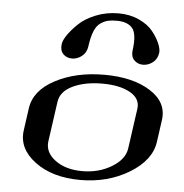

<svg xmlns="http://www.w3.org/2000/svg" viewBox="-55 -845 860 898"><g transform="rotate(5 375.0 -396.0)"><path d="M565.4 -167 591.8 -354.5Q598.6 -403.3 549.3 -430.7Q500 -458 418.9 -458Q337.9 -458 280.8 -431.2Q223.6 -404.3 216.8 -354.5L190.4 -167Q183.6 -115.2 232.9 -78.6Q282.2 -42 360.4 -42Q437.5 -42 498 -78.6Q558.6 -115.2 565.4 -167ZM696.3 -208Q683.6 -121.1 583.5 -60.5Q483.4 0 354.5 0Q223.6 0 141.6 -61Q59.6 -122.1 71.3 -208L85.9 -312.5Q97.7 -397.5 194.8 -448.7Q292 -500 424.8 -500Q558.6 -500 640.6 -448.2Q722.7 -396.5 710.9 -312.5ZM337.9 -625Q334 -595.7 312.5 -579.1Q291 -562.5 266.6 -562.5Q241.2 -562.5 225.1 -579.1Q209 -595.7 212.9 -625Q214.8 -642.6 232.4 -668.5Q250 -694.3 279.8 -723.1Q309.6 -752 359.4 -772Q409.2 -792 465.8 -792Q519.5 -792 562.5 -772Q605.5 -752 627.9 -723.6Q650.4 -695.3 661.6 -668.9Q672.9 -642.6 670.9 -625Q667 -595.7 646 -579.1Q625 -562.5 599.6 -562.5Q575.2 -562.5 558.6 -579.1Q542 -595.7 545.9 -625Q556.6 -703.1 533.7 -730Q510.7 -756.8 460.9 -756.8Q434.6 -756.8 418.5 -752.9Q402.3 -749 384.3 -736.8Q366.2 -724.6 355 -696.8Q343.8 -668.9 337.9 -625Z"/></g></svg>

Font: okolaks
Style: BoldItalic
Weight: 600
Width: 8
Italic angle: -8°
Version: Version 000.6.0